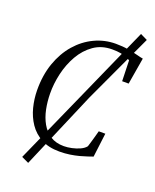

<svg xmlns="http://www.w3.org/2000/svg" viewBox="-179 -964 978 1208"><g transform="rotate(20 310.0 -360.5)"><path d="M320 8Q248 8 198 -19.2Q148 -46.5 117.2 -92Q86.5 -137.5 72.2 -193.5Q58 -249.5 57.5 -306.5Q56.5 -407 85.2 -489Q114 -571 165 -629.5Q216 -688 282.8 -719.5Q349.5 -751 424 -751Q470 -751 507.2 -744.5Q544.5 -738 571.5 -730.8Q598.5 -723.5 614.5 -721L584.5 -543H541L537 -681.5Q526.5 -688 511 -694.5Q495.5 -701 472.2 -705.5Q449 -710 414.5 -710Q344 -710 292 -673.5Q240 -637 206.2 -578Q172.5 -519 156.5 -449.8Q140.5 -380.5 141.5 -314.5Q142 -262 152.2 -211.8Q162.5 -161.5 185.2 -121.2Q208 -81 244.8 -57.2Q281.5 -33.5 335 -33.5Q359 -33.5 387.5 -39.5Q416 -45.5 441 -57Q466 -68.5 478.5 -85Q482.5 -98 486.8 -112Q491 -126 495 -140.2Q499 -154.5 503 -168.8Q507 -183 510.5 -196.5H554.5L534.5 -36Q520.5 -31 499 -23.8Q477.5 -16.5 450.2 -9.2Q423 -2 390.2 3Q357.5 8 320 8ZM113 119.5 342.5 -395 551 -863 598 -840 381.5 -374 161 142Z"/></g></svg>

Font: Merriweather 60pt Light
Style: Italic
Weight: 300
Italic angle: -7.8°
Version: Version 2.101